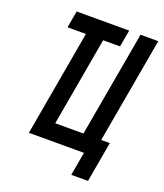

<svg xmlns="http://www.w3.org/2000/svg" viewBox="-155 -827 911 1068"><g transform="rotate(20 300.0 -293.0)"><path d="M536 -100 494 139H395L419.5 0H93.5L203.5 -625H94.5L112.5 -725H423.5L405.5 -625H305.5L213 -100H380L490.5 -725H595.5L485 -100Z"/></g></svg>

Font: JuliaMono
Style: Italic
Weight: 400
Italic angle: -9°
Monospace: yes
Designer: cormullion
Foundry: corm
Version: Version 0.057; ttfautohint (v1.8.4)